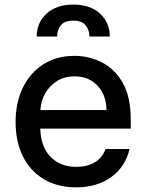

<svg xmlns="http://www.w3.org/2000/svg" viewBox="-20 -792 627 823"><path d="M306.5 11Q226.2 11 168 -23.8Q109.7 -58.6 78.3 -121.6Q46.9 -184.7 46.9 -269.2Q46.9 -353 78.3 -416.9Q109.7 -480.8 166.4 -516.7Q223 -552.6 299 -552.6Q360.8 -552.6 416 -525Q471.2 -497.5 505.9 -437.3Q540.5 -377.1 540.5 -278.4V-240.8H152.7Q154.8 -161.9 197.1 -119.3Q239.3 -76.7 307.5 -76.7Q353 -76.7 385.7 -95.9Q418.3 -115.1 432.5 -153.4H535.5Q517 -76.3 456.3 -32.7Q395.6 11 306.5 11ZM153.1 -320.3H436.4Q436.1 -382.8 398.8 -423.8Q361.5 -464.8 299.7 -464.8Q256.7 -464.8 224.6 -444.8Q192.5 -424.7 173.8 -391.9Q155.2 -359 153.1 -320.3ZM137.4 -635.3Q137.4 -695 179.7 -733.7Q221.9 -772.4 294.4 -772.4Q366.8 -772.4 408.7 -733.7Q450.6 -695 450.6 -635.3H363.6Q363.3 -662.6 347.3 -683.1Q331.3 -703.5 294.4 -703.5Q256 -703.5 240.2 -682.7Q224.4 -661.9 224.8 -635.3Z"/></svg>

Font: Inter Zeller Medium
Style: Regular
Weight: 500
Designer: Rasmus Andersson; Joe Bland
Foundry: zeller
Version: Version 3.015;git-dec3a8cb1